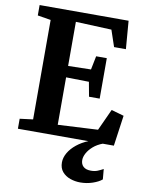

<svg xmlns="http://www.w3.org/2000/svg" viewBox="-104 -815 861 1136"><g transform="rotate(10 326.0 -247.0)"><path d="M119.5 -70V-667.5L40 -680.5V-743H574.5L588 -574.5H517L483.5 -673.5L268.5 -682.5V-417.5L405.5 -420.5L422 -502.5H486V-259.5H422L406 -346.5L268.5 -349V-64L508.5 -76.5L567.5 -205.5L643 -184L617 0H40.5V-60ZM458 249Q427 249 397.8 238.8Q368.5 228.5 350 206.8Q331.5 185 331.5 151Q331.5 122 348.2 93Q365 64 395.5 39.5Q426 15 466 -1L500.5 -5L552.5 -1Q517.5 12 494.2 32.5Q471 53 459.2 75Q447.5 97 447.5 116Q447.5 141 463 155.2Q478.5 169.5 508.5 169.5Q531.5 169.5 548.5 162.5Q565.5 155.5 582 146.5L587.5 208Q568.5 224.5 532.8 236.8Q497 249 458 249Z"/></g></svg>

Font: Merriweather Light 18pt
Style: Bold
Weight: 700
Version: Version 2.100